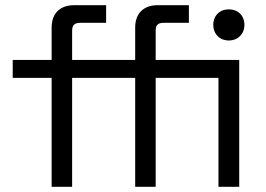

<svg xmlns="http://www.w3.org/2000/svg" viewBox="-20 -720 1024 740"><path d="M501 0H580V-420H822V0H902V-489H580V-602C580 -622 588 -632 609 -632H708V-700H588C532 -700 501 -667 501 -614V-489H258V-602C258 -622 267 -632 288 -632H389V-700H266C210 -700 179 -667 179 -614V-489H29V-420H179V0H258V-420H501ZM802 -624C802 -589 827 -564 862 -564C897 -564 922 -589 922 -624C922 -660 897 -684 862 -684C827 -684 802 -660 802 -624Z"/></svg>

Font: Meta Space
Style: Regular
Weight: 400
Designer: Meta Pool / Florian Karsten
Foundry: Meta Pool / Florian Karsten
Version: Version 2.000;Glyphs 3.1.1 (3137)